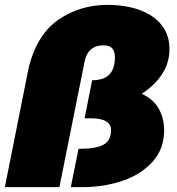

<svg xmlns="http://www.w3.org/2000/svg" viewBox="-35 -772 729 792"><path d="M304 0H257L289 -158Q362 -158 392.5 -175.5Q423 -193 423 -235Q423 -284 340 -284H314L345 -441Q393.5 -441 416.2 -464.8Q439 -488.5 439 -536Q439 -585 393 -585Q325 -585 313 -513L210 0H-15L84 -496Q118 -630 206.5 -691Q295 -752 410 -752Q457.5 -752 502.8 -742Q548 -732 584.2 -710.2Q620.5 -688.5 642.2 -653.5Q664 -618.5 664 -568Q664 -462 550 -385Q599 -362 620.5 -322.5Q642 -283 642 -235Q642 -159 596 -106.5Q546.5 -51.5 469.2 -25.8Q392 0 304 0Z"/></svg>

Font: Argentum Sans Black
Style: Italic
Weight: 900
Italic angle: -11°
Designer: Julieta Ulanovsky (font), Cristiano Sobral (main changes and remaster)
Foundry: Julieta Ulanovsky (font), Cristiano Sobral (main changes and remaster)
Version: Version 2.007;June 15, 2022;FontCreator 14.0.0.2814 64-bit; 